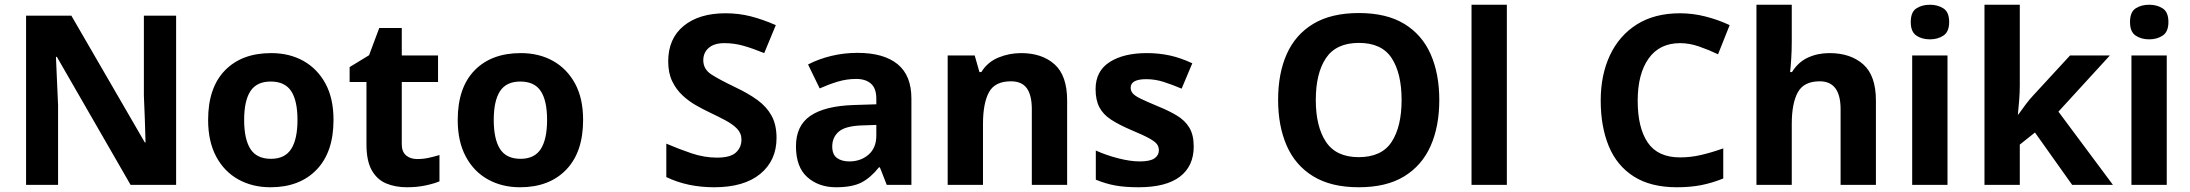

<svg xmlns="http://www.w3.org/2000/svg" viewBox="-20 -780 9239 810"><path d="M723 0H531L220 -540H216Q218 -489 220.5 -438Q223 -387 225 -336V0H90V-714H281L591 -179H594Q593 -229 591 -278Q589 -327 587 -376V-714H723Z M1387 -274Q1387 -138 1315.5 -64Q1244 10 1121 10Q1045 10 985.5 -23Q926 -56 892 -119.5Q858 -183 858 -274Q858 -410 929 -483Q1000 -556 1124 -556Q1201 -556 1260 -523Q1319 -490 1353 -427.5Q1387 -365 1387 -274ZM1010 -274Q1010 -193 1036.5 -151.5Q1063 -110 1123 -110Q1182 -110 1208.5 -151.5Q1235 -193 1235 -274Q1235 -355 1208.5 -395.5Q1182 -436 1122 -436Q1063 -436 1036.5 -395.5Q1010 -355 1010 -274Z M1740 -109Q1765 -109 1788 -114Q1811 -119 1834 -126V-15Q1810 -5 1774.5 2.5Q1739 10 1697 10Q1648 10 1609.5 -6Q1571 -22 1548.5 -61.5Q1526 -101 1526 -171V-434H1455V-497L1537 -547L1580 -662H1675V-546H1828V-434H1675V-171Q1675 -140 1693 -124.5Q1711 -109 1740 -109Z M2440 -274Q2440 -138 2368.5 -64Q2297 10 2174 10Q2098 10 2038.5 -23Q1979 -56 1945 -119.5Q1911 -183 1911 -274Q1911 -410 1982 -483Q2053 -556 2177 -556Q2254 -556 2313 -523Q2372 -490 2406 -427.5Q2440 -365 2440 -274ZM2063 -274Q2063 -193 2089.5 -151.5Q2116 -110 2176 -110Q2235 -110 2261.5 -151.5Q2288 -193 2288 -274Q2288 -355 2261.5 -395.5Q2235 -436 2175 -436Q2116 -436 2089.5 -395.5Q2063 -355 2063 -274Z M3256 -198Q3256 -103 3187.5 -46.5Q3119 10 2993 10Q2880 10 2791 -33V-174Q2842 -152 2896.5 -133.5Q2951 -115 3005 -115Q3061 -115 3084.5 -136.5Q3108 -158 3108 -191Q3108 -218 3089.5 -237Q3071 -256 3040 -272.5Q3009 -289 2969 -308Q2944 -320 2915 -336.5Q2886 -353 2859.5 -377.5Q2833 -402 2816 -437Q2799 -472 2799 -521Q2799 -617 2864 -670.5Q2929 -724 3041 -724Q3097 -724 3147.5 -711Q3198 -698 3253 -674L3204 -556Q3155 -576 3116 -587Q3077 -598 3036 -598Q2993 -598 2970 -578Q2947 -558 2947 -526Q2947 -488 2981 -466Q3015 -444 3082 -412Q3137 -386 3175.5 -358Q3214 -330 3235 -292Q3256 -254 3256 -198Z M3598 -557Q3708 -557 3766.5 -509.5Q3825 -462 3825 -364V0H3721L3692 -74H3688Q3653 -30 3614 -10Q3575 10 3507 10Q3434 10 3386 -32.5Q3338 -75 3338 -163Q3338 -250 3399 -291.5Q3460 -333 3582 -337L3677 -340V-364Q3677 -407 3654.5 -427Q3632 -447 3592 -447Q3552 -447 3514 -435.5Q3476 -424 3438 -407L3389 -508Q3433 -531 3486.5 -544Q3540 -557 3598 -557ZM3619 -251Q3547 -249 3519 -225Q3491 -201 3491 -162Q3491 -128 3511 -113.5Q3531 -99 3563 -99Q3611 -99 3644 -127.5Q3677 -156 3677 -208V-253Z M4288 -556Q4376 -556 4429 -508.5Q4482 -461 4482 -356V0H4333V-319Q4333 -378 4312 -407.5Q4291 -437 4245 -437Q4177 -437 4152 -390.5Q4127 -344 4127 -257V0H3978V-546H4092L4112 -476H4120Q4146 -518 4191.5 -537Q4237 -556 4288 -556Z M5016 -162Q5016 -79 4957.5 -34.5Q4899 10 4783 10Q4726 10 4685 2.5Q4644 -5 4603 -22V-145Q4647 -125 4698 -112Q4749 -99 4788 -99Q4832 -99 4850.5 -112Q4869 -125 4869 -146Q4869 -160 4861.5 -171Q4854 -182 4829 -196Q4804 -210 4751 -232Q4700 -254 4667 -275.5Q4634 -297 4618 -327.5Q4602 -358 4602 -404Q4602 -480 4661 -518Q4720 -556 4818 -556Q4869 -556 4915 -546Q4961 -536 5010 -513L4965 -406Q4925 -423 4889 -434.5Q4853 -446 4816 -446Q4750 -446 4750 -410Q4750 -397 4758.5 -386.5Q4767 -376 4791.5 -364Q4816 -352 4864 -332Q4911 -313 4945 -292.5Q4979 -272 4997.5 -241.5Q5016 -211 5016 -162Z M6052 -358Q6052 -247 6015.5 -164.5Q5979 -82 5904 -36Q5829 10 5712 10Q5596 10 5520.5 -36Q5445 -82 5408.5 -165Q5372 -248 5372 -359Q5372 -470 5408.5 -552Q5445 -634 5520.5 -679.5Q5596 -725 5713 -725Q5829 -725 5904 -679.5Q5979 -634 6015.5 -551.5Q6052 -469 6052 -358ZM5531 -358Q5531 -246 5574 -181.5Q5617 -117 5712 -117Q5809 -117 5851 -181.5Q5893 -246 5893 -358Q5893 -471 5851 -535Q5809 -599 5713 -599Q5617 -599 5574 -535Q5531 -471 5531 -358Z M6337 0H6188V-760H6337Z M7068 -598Q6981 -598 6935 -533Q6889 -468 6889 -355Q6889 -241 6931.5 -178.5Q6974 -116 7068 -116Q7112 -116 7155.5 -126Q7199 -136 7250 -154V-27Q7203 -8 7157 1Q7111 10 7054 10Q6944 10 6872.5 -35.5Q6801 -81 6767 -163.5Q6733 -246 6733 -356Q6733 -464 6772 -547Q6811 -630 6885.5 -677Q6960 -724 7068 -724Q7121 -724 7174.5 -710.5Q7228 -697 7277 -674L7228 -551Q7188 -570 7147.5 -584Q7107 -598 7068 -598Z M7539 -605Q7539 -565 7536.5 -528Q7534 -491 7532 -476H7540Q7566 -518 7607 -537Q7648 -556 7698 -556Q7787 -556 7840.5 -508.5Q7894 -461 7894 -356V0H7745V-319Q7745 -437 7657 -437Q7590 -437 7564.5 -390.5Q7539 -344 7539 -257V0H7390V-760H7539Z M8122 -760Q8155 -760 8179 -744.5Q8203 -729 8203 -687Q8203 -646 8179 -630Q8155 -614 8122 -614Q8088 -614 8064.5 -630Q8041 -646 8041 -687Q8041 -729 8064.5 -744.5Q8088 -760 8122 -760ZM8196 -546V0H8047V-546Z M8501 -420Q8501 -389 8498.5 -358.5Q8496 -328 8493 -297H8495Q8510 -318 8526 -339.5Q8542 -361 8560 -380L8713 -546H8881L8664 -309L8894 0H8722L8565 -221L8501 -170V0H8352V-760H8501Z M9047 -760Q9080 -760 9104 -744.5Q9128 -729 9128 -687Q9128 -646 9104 -630Q9080 -614 9047 -614Q9013 -614 8989.5 -630Q8966 -646 8966 -687Q8966 -729 8989.5 -744.5Q9013 -760 9047 -760ZM9121 -546V0H8972V-546Z"/></svg>

Font: Noto Sans Ol Chiki
Style: Bold
Weight: 700
Designer: Monotype Design Team, Lewis McGuffie
Foundry: Monotype Imaging Inc.
Version: Version 2.003; ttfautohint (v1.8.4.7-5d5b)